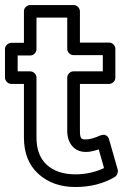

<svg xmlns="http://www.w3.org/2000/svg" viewBox="-32 -709 488 762"><path d="M-12.2 -400.9V-514.2Q-12.2 -524.9 -4.2 -532Q3.9 -539.1 13.2 -539.1H63V-664.1Q63 -674.8 70.8 -681.9Q78.6 -689 87.9 -689H259.8Q270.5 -689 277.8 -681.2Q285.2 -673.3 285.2 -664.1V-540H400.9Q411.6 -540 418.7 -532.2Q425.8 -524.4 425.8 -515.1V-400.9Q425.8 -390.1 418 -383.1Q410.2 -376 400.9 -376H285.2V-189.9Q285.2 -166.5 290.3 -160.6Q295.4 -154.8 310.1 -155.8Q331.5 -155.8 367.2 -171.9Q372.1 -173.3 378.4 -174.1Q384.8 -174.8 391.4 -170.2Q397.9 -165.5 400.9 -155.8L435.1 -36.1Q437 -27.8 433.6 -19.3Q430.2 -10.7 423.8 -6.8Q356 33.2 267.1 33.2Q177.7 33.2 120.4 -18.8Q63 -70.8 63 -163.1V-376H13.2Q2.4 -376 -4.9 -383.8Q-12.2 -391.6 -12.2 -400.9ZM38.1 -425.8H87.9Q97.2 -425.8 105 -418.7Q112.8 -411.6 112.8 -400.9V-163.1Q112.8 -91.8 154.3 -54.4Q195.8 -17.1 267.1 -17.1Q328.1 -17.1 380.9 -42L359.9 -116.2Q330.1 -106 310.1 -106Q275.9 -105.5 255.4 -128.4Q234.9 -151.4 234.9 -189.9V-400.9Q234.9 -410.2 241.9 -418Q249 -425.8 259.8 -425.8H376V-490.2H259.8Q250.5 -490.2 242.7 -497.3Q234.9 -504.4 234.9 -515.1V-639.2H112.8V-514.2Q112.8 -504.9 105.7 -496.8Q98.6 -488.8 87.9 -488.8H38.1Z"/></svg>

Font: Trueno Bold Outline
Style: Regular
Weight: 700
Width: 6
Designer: Julieta Ulanovsky
Foundry: Julieta Ulanovsky
Version: Version 3.001b | FøM Fix